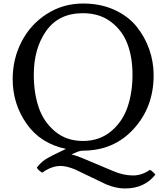

<svg xmlns="http://www.w3.org/2000/svg" viewBox="-20 -836 946 1091"><path d="M189 117Q210 88 239.5 69Q269 50 355 10Q210 -20 131 -133Q52 -246 52 -386Q52 -501 102.5 -599Q153 -697 245.5 -756.5Q338 -816 452 -816Q550 -816 628 -781Q706 -746 754 -687.5Q802 -629 827.5 -557.5Q853 -486 853 -408Q853 -228 740 -104Q627 20 452 20Q443 20 433 22.5Q423 25 417.5 27.5Q412 30 400.5 35Q389 40 386 42Q411 47 447 62L623 136Q681 161 736 161Q786 161 832 129Q846 136 863 156Q801 235 690 235Q640 235 584 212L407 127Q358 107 325 107Q273 107 220 145Q201 135 189 117ZM451 -35Q545 -35 610.5 -89.5Q676 -144 704.5 -227Q733 -310 733 -412Q733 -509 704.5 -585.5Q676 -662 611 -711.5Q546 -761 451 -761Q314 -761 243 -661Q172 -561 172 -411Q172 -308 200 -225.5Q228 -143 293 -89Q358 -35 451 -35Z"/></svg>

Font: Adamina
Style: Regular
Weight: 400
Designer: Cyreal (www.cyreal.org)
Foundry: Cyreal
Version: Version 1.011